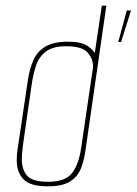

<svg xmlns="http://www.w3.org/2000/svg" viewBox="-20 -650 482 677"><path d="M148 7Q86 7 62.5 -18Q39 -43 39 -85Q39 -103 42 -124L79 -372Q85 -410 98.5 -439.5Q112 -469 140.5 -486Q169 -503 220 -503Q267 -503 288.5 -488Q310 -473 314 -462L339 -630H355L282 -124Q277 -86 265.5 -56.5Q254 -27 227 -10Q200 7 148 7ZM150 -9Q209 -9 233 -38.5Q257 -68 266 -127L307 -406Q308 -409 308 -412Q308 -415 308 -417Q308 -443 288.5 -465Q269 -487 213 -487Q166 -487 141.5 -468Q117 -449 107 -418.5Q97 -388 92 -354L62 -146Q60 -130 58.5 -116Q57 -102 57 -88Q57 -52 75.5 -30.5Q94 -9 150 -9ZM397 -502 427 -613H442L407 -502Z"/></svg>

Font: Alumni Sans Pinstripe
Style: Italic
Weight: 400
Italic angle: -8°
Designer: Robert E. Leuschke
Foundry: Robert E. Leuschke
Version: Version 1.010; ttfautohint (v1.8.4.7-5d5b)